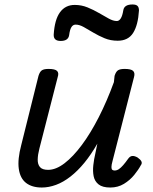

<svg xmlns="http://www.w3.org/2000/svg" viewBox="-20 -823 685 858"><path d="M167 15Q123 15 96.5 -5.5Q70 -26 64 -68.5Q58 -111 75 -175L152 -484Q158 -503 167.5 -509Q177 -515 197 -515Q226 -515 235 -506Q244 -497 238 -479L156 -159Q149 -132 148.5 -110.5Q148 -89 158.5 -76.5Q169 -64 195 -64Q230 -64 268.5 -93.5Q307 -123 346 -175.5Q385 -228 421.5 -299.5Q458 -371 489 -456L492 -484Q498 -503 507.5 -509Q517 -515 537 -515Q566 -515 575 -506Q584 -497 579 -479L483 -104Q478 -86 478 -76.5Q478 -67 482 -64Q486 -61 492 -61Q502 -61 511 -67Q520 -73 530.5 -85Q541 -97 553 -114Q561 -125 571 -126Q581 -127 595 -119Q608 -110 612 -101.5Q616 -93 609 -84Q599 -65 580 -41.5Q561 -18 534 -1.5Q507 15 473 15Q438 15 420.5 1Q403 -13 398.5 -35.5Q394 -58 397 -85Q400 -112 406 -137L415 -181Q387 -132 357 -95.5Q327 -59 295 -34Q263 -9 230.5 3Q198 15 167 15ZM251 -640Q219 -640 220 -668Q224 -735 248 -768Q272 -801 314 -801Q344 -801 371 -790Q398 -779 422 -765Q446 -751 466 -740Q486 -729 502 -729Q512 -729 519.5 -740.5Q527 -752 531 -777Q535 -803 572 -803Q588 -803 594.5 -796.5Q601 -790 601 -776Q597 -711 575 -676Q553 -641 506 -641Q474 -641 447.5 -652Q421 -663 397.5 -677Q374 -691 354.5 -702Q335 -713 318 -713Q306 -713 299 -701.5Q292 -690 289 -666Q287 -653 277.5 -646.5Q268 -640 251 -640Z"/></svg>

Font: Playwrite IS
Style: Regular
Weight: 400
Designer: Veronika Burian, José Scaglione
Foundry: TypeTogether
Version: Version 1.002